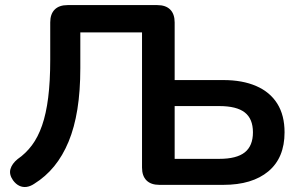

<svg xmlns="http://www.w3.org/2000/svg" viewBox="-20 -725 1173 753"><path d="M605 0Q572 0 554.5 -17.5Q537 -35 537 -68V-598H295V-458Q295 -368 283.5 -296.5Q272 -225 249 -169.5Q226 -114 192.5 -73Q159 -32 114 -4Q99 6 84 8Q69 10 55.5 3.5Q42 -3 31 -18Q15 -41 21 -62Q27 -83 49 -101Q81 -123 105 -155Q129 -187 145 -233Q161 -279 169 -342.5Q177 -406 177 -491V-637Q177 -670 194.5 -687.5Q212 -705 245 -705H597Q630 -705 647.5 -687.5Q665 -670 665 -637V-411H856Q931 -411 985 -387.5Q1039 -364 1067.5 -318.5Q1096 -273 1096 -206Q1096 -106 1032.5 -53Q969 0 856 0ZM665 -102H840Q908 -102 940 -127.5Q972 -153 972 -206Q972 -259 940 -284Q908 -309 840 -309H665Z"/></svg>

Font: Nunito ExtraLight
Style: Regular
Weight: 200
Designer: Vernon Adams
Foundry: Vernon Adams
Version: Version 3.602